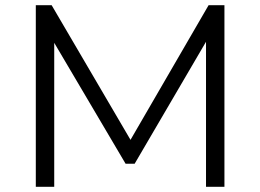

<svg xmlns="http://www.w3.org/2000/svg" viewBox="-20 -720 1003 740"><path d="M118 0V-700H179L483 -181L784 -700H845V0H774V-559L499 -89H464L189 -555V0Z"/></svg>

Font: Montserrat
Style: Regular
Weight: 400
Designer: Julieta Ulanovsky
Foundry: Julieta Ulanovsky
Version: Version 9.000; ttfautohint (v1.8.4.7-5d5b)